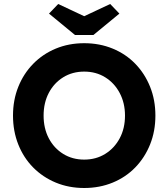

<svg xmlns="http://www.w3.org/2000/svg" viewBox="-20 -930 842 960"><path d="M401 10Q324 10 259 -17Q194 -44 146 -92.5Q98 -141 71.5 -207.5Q45 -274 45 -352Q45 -430 71.5 -496Q98 -562 146 -611Q194 -660 259 -687Q324 -714 401 -714Q478 -714 543.5 -687Q609 -660 656.5 -611Q704 -562 730.5 -496Q757 -430 757 -352Q757 -274 730.5 -208Q704 -142 656.5 -93Q609 -44 543.5 -17Q478 10 401 10ZM401 -132Q460 -132 506 -160.5Q552 -189 578.5 -238.5Q605 -288 605 -352Q605 -415 578.5 -465Q552 -515 506 -543.5Q460 -572 401 -572Q342 -572 296 -543.5Q250 -515 224 -465.5Q198 -416 198 -352Q198 -288 224 -238.5Q250 -189 296 -160.5Q342 -132 401 -132ZM355 -755 225 -862 271 -910 401 -849 531 -910 577 -862 447 -755Z"/></svg>

Font: Lexend Deca SemiBold
Style: Regular
Weight: 600
Designer: Bonnie Shaver-Troup, Thomas Jockin
Foundry: Lexend
Version: Version 1.008; ttfautohint (v1.8.4.7-5d5b)